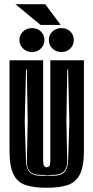

<svg xmlns="http://www.w3.org/2000/svg" viewBox="-20 -876 442 908"><path d="M201 12Q142 12 102.5 -0.5Q63 -13 44 -51Q25 -89 25 -163V-591H184V-115Q184 -98 188.5 -91.5Q193 -85 201 -85Q209 -85 213.5 -91.5Q218 -98 218 -115V-591H377V-164Q377 -90 358 -52Q339 -14 300 -1Q261 12 201 12ZM169 -45H196Q202 -45 205 -46Q207 -45 212 -45H236Q300 -45 302 -114L308 -300L302 -547H298L294 -301L298 -114Q299 -51 236 -49H222Q218 -48 212 -48H196L184 -49H169Q105 -49 107 -114L111 -301L107 -547H103L97 -300L103 -114Q105 -45 169 -45ZM270 -630Q245 -630 228 -646.5Q211 -663 211 -687Q211 -711 228 -727Q245 -743 270 -743Q296 -743 312.5 -727Q329 -711 329 -687Q329 -663 312.5 -646.5Q296 -630 270 -630ZM131 -630Q106 -630 89 -646.5Q72 -663 72 -687Q72 -711 89 -727Q106 -743 131 -743Q157 -743 173.5 -727Q190 -711 190 -687Q190 -663 173.5 -646.5Q157 -630 131 -630ZM172 -758 53 -856H194L267 -758Z"/></svg>

Font: Alumni Sans Inline One
Style: Regular
Weight: 400
Designer: Robert E. Leuschke
Foundry: Robert E. Leuschke
Version: Version 1.100; ttfautohint (v1.8.3)